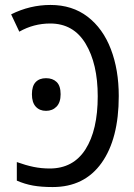

<svg xmlns="http://www.w3.org/2000/svg" viewBox="-20 -746 540 776"><path d="M48 -16V-91Q84 -78 115.5 -71.5Q147 -65 181 -65Q276 -65 325.5 -142.5Q375 -220 375 -357Q375 -488 326 -569.5Q277 -651 183 -651Q116 -651 58 -618L25 -688Q101 -726 184 -726Q272 -726 334 -678.5Q396 -631 428 -547.5Q460 -464 460 -358Q460 -185 390.5 -87.5Q321 10 193 10Q147 10 113.5 4Q80 -2 48 -16ZM109 -365Q109 -398 124 -414Q139 -430 166 -430Q193 -430 209 -414.5Q225 -399 225 -365Q225 -332 208.5 -315Q192 -298 166 -298Q140 -298 124.5 -315Q109 -332 109 -365Z"/></svg>

Font: Noto Sans Mono UI Cond
Style: Regular
Weight: 400
Width: 3
Monospace: yes
Designer: Monotype Design team
Foundry: Monotype Imaging Inc.
Version: Version 1.000